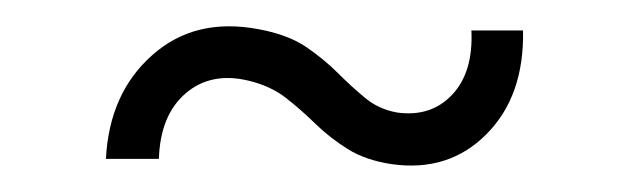

<svg xmlns="http://www.w3.org/2000/svg" viewBox="-20 -479 475 145"><path d="M276 -355Q256 -358 242.5 -366.5Q229 -375 218.2 -385.5Q207.5 -396 196 -405Q184.5 -414 168 -418Q139.5 -425 120.2 -408.5Q101 -392 100 -359H60Q62.5 -408.5 94.8 -437.2Q127 -466 175 -457Q197 -453 210.8 -443.8Q224.5 -434.5 235 -424Q245.5 -413.5 255.8 -405Q266 -396.5 280 -394Q305.5 -390.5 321.5 -407.5Q337.5 -424.5 336 -456H375Q376 -406.5 347.5 -377.8Q319 -349 276 -355Z"/></svg>

Font: Big Shoulders Stencil Text Thin
Style: Regular
Weight: 100
Designer: Patric King
Foundry: XO Type Co
Version: Version 2.001